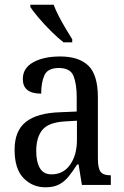

<svg xmlns="http://www.w3.org/2000/svg" viewBox="-20 -786 527 816"><path d="M173 10Q118 10 80 -29Q42 -68 42 -150Q42 -230 90 -268Q138 -306 236 -309L306 -312V-373Q306 -429 292.5 -463Q279 -497 230 -497Q183 -497 169 -466.5Q155 -436 155 -388Q77 -388 77 -450Q77 -497 121.5 -521.5Q166 -546 236 -546Q315 -546 355.5 -507Q396 -468 396 -372V-113Q396 -71 407.5 -56Q419 -41 448 -41H451V0H328L314 -87H308Q290 -59 272.5 -37Q255 -15 232 -2.5Q209 10 173 10ZM199 -45Q249 -45 278 -86Q307 -127 307 -191V-273L256 -270Q187 -266 160.5 -234.5Q134 -203 134 -144Q134 -98 149.5 -71.5Q165 -45 199 -45ZM250 -606Q227 -624 198 -652.5Q169 -681 144.5 -710Q120 -739 109 -756V-766H208Q216 -744 230 -717Q244 -690 259.5 -664Q275 -638 287 -619V-606Z"/></svg>

Font: Noto Serif Armenian Condensed
Style: Regular
Weight: 400
Width: 3
Designer: Monotype Design Team
Foundry: Monotype Imaging Inc.
Version: Version 2.008; ttfautohint (v1.8.4.7-5d5b)